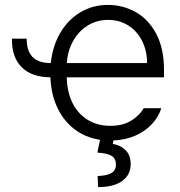

<svg xmlns="http://www.w3.org/2000/svg" viewBox="-20 -558 728 777"><path d="M185.5 -302.7Q192.9 -372.1 224.1 -425.3Q255.4 -478.5 305.2 -508.3Q355 -538.1 417 -538.1Q477.1 -538.1 528.8 -509.3Q580.6 -480.5 612.1 -421.4Q643.6 -362.3 643.6 -276.4V-245.1H250Q251.5 -185.5 273.4 -141.4Q295.4 -97.2 335 -73Q374.5 -48.8 426.8 -48.8Q477.1 -48.8 511 -69.8Q544.9 -90.8 561.5 -120.1H632.8Q621.6 -84.5 594.7 -55.7Q567.9 -26.9 528.1 -9.3Q488.3 8.3 439 10.3L436.5 24.4Q468.8 29.8 488.8 50.3Q508.8 70.8 508.8 106.4Q508.8 149.4 474.6 174.3Q440.4 199.2 377 199.2L375 154.3Q411.1 153.3 430.2 142.6Q449.2 131.8 449.2 108.4Q449.2 83.5 431.6 72.8Q414.1 62 374 59.6L384.8 7.8Q325.2 -1.5 281 -35.4Q236.8 -69.3 211.7 -123.3Q186.5 -177.2 184.1 -245.1Q106.4 -246.1 66.9 -286.9Q27.3 -327.6 28.3 -401.4H87.9Q87.9 -352.5 111.3 -327.9Q134.8 -303.2 185.5 -302.7ZM575.2 -302.7Q575.2 -352.1 555.2 -392.1Q535.2 -432.1 499.3 -454.8Q463.4 -477.5 418 -477.5Q371.1 -477.5 334 -454.1Q296.9 -430.7 275.1 -390.6Q253.4 -350.6 250.5 -302.7Z"/></svg>

Font: Pretendard GOV Light
Style: Regular
Weight: 300
Designer: Base glyphs from Inter by Rasmus Andersson; Hangeul glyphs from Noto Sans CJK(Source Han Sans) by Jang Soo-young and Kan
Foundry: Kil Hyung-jin
Version: Version 1.309